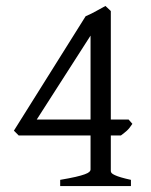

<svg xmlns="http://www.w3.org/2000/svg" viewBox="-20 -628 509 648"><path d="M285.6 -507.8 104 -224.6H285.6ZM426.8 -210Q416.5 -194.3 408 -186.8Q399.4 -179.2 388.2 -170.9H354V-50.8Q354 -46.9 356.9 -43.7Q359.9 -40.5 367.7 -36.9Q375.5 -33.2 388.7 -29.3Q401.9 -25.4 421.9 -21V0H183.1V-21Q214.8 -26.4 234.9 -31Q254.9 -35.6 266.1 -39.8Q277.3 -43.9 281.5 -47.9Q285.6 -51.8 285.6 -56.2V-170.9H43L26.9 -187L269 -573.2Q289.6 -582 305.7 -591.3Q321.8 -600.6 335.9 -607.9L354 -590.8V-224.6H414.1Z"/></svg>

Font: Gentium Plus APac
Style: Regular
Weight: 400
Designer: J. Victor Gaultney, Annie Olsen, Iska Routamaa, Becca Hirsbrunner
Foundry: SIL International
Version: Version 5.000